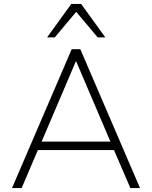

<svg xmlns="http://www.w3.org/2000/svg" viewBox="-20 -955 772 975"><path d="M41 0 344 -705H388L691 0H642L554 -204L584 -193H148L177 -204L90 0ZM365 -643 188 -228 165 -236H567L544 -228L367 -643ZM219 -765 342 -935H392L515 -765H476L367 -895L258 -765Z"/></svg>

Font: Nunito Sans 10pt ExtraLight
Style: Regular
Weight: 250
Designer: Vernon Adams
Foundry: Vernon Adams
Version: Version 3.101;gftools[0.9.27]